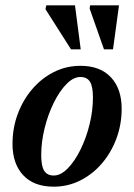

<svg xmlns="http://www.w3.org/2000/svg" viewBox="-20 -690 504 722"><path d="M282.5 -442.5Q357 -442.5 397.2 -399.2Q437.5 -356 437.5 -281.5Q437.5 -222 417.8 -169Q398 -116 363 -75.2Q328 -34.5 281.5 -11.2Q235 12 182 12Q107.5 12 67.2 -31.2Q27 -74.5 27 -148.5Q27 -208.5 46.8 -261.5Q66.5 -314.5 101.5 -355.2Q136.5 -396 182.8 -419.2Q229 -442.5 282.5 -442.5ZM182 -30Q208.5 -30 234.8 -56.8Q261 -83.5 282.5 -127Q304 -170.5 316.8 -222.2Q329.5 -274 329.5 -323.5Q329.5 -365 318.2 -382.8Q307 -400.5 282.5 -400.5Q256 -400.5 229.8 -373.8Q203.5 -347 182 -303.2Q160.5 -259.5 147.8 -208Q135 -156.5 135 -106.5Q135 -65.5 146.2 -47.8Q157.5 -30 182 -30ZM283.5 -504.5H247L151 -655.5L154 -670H262ZM405 -504.5H371L317 -658L319 -670H427.5Z"/></svg>

Font: Newsreader Text SemiBold
Style: Italic
Weight: 600
Italic angle: -17°
Designer: Hugues Gentile
Foundry: Production Type
Version: Version 1.001